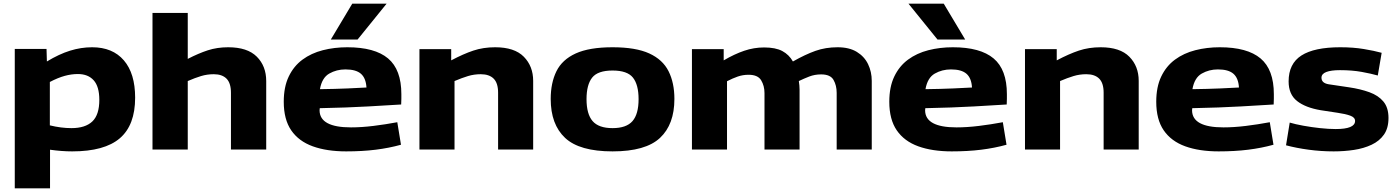

<svg xmlns="http://www.w3.org/2000/svg" viewBox="-20 -810 7565 1040"><path d="M60 210V-545H232L234 -477Q300 -517 359.5 -535.5Q419 -554 479 -554Q590 -554 651 -483Q712 -412 712 -281Q712 -132 629 -61Q546 10 371 10Q315 10 251 1V210ZM367 -116Q442 -116 480 -152Q518 -188 518 -269Q518 -341 487.5 -375Q457 -409 402 -409Q367 -409 330.5 -399Q294 -389 250 -366V-131Q311 -116 367 -116Z M806 0V-740H997V-491Q1055 -521 1105.5 -537.5Q1156 -554 1216 -554Q1320 -554 1371 -503Q1422 -452 1422 -371V0H1231V-307Q1231 -360 1207 -384Q1183 -408 1138 -408Q1102 -408 1069 -398Q1036 -388 997 -371V0Z M1855 10Q1750 10 1674 -17.5Q1598 -45 1557.5 -104Q1517 -163 1517 -259Q1517 -339 1544 -395.5Q1571 -452 1618.5 -487Q1666 -522 1728.5 -538Q1791 -554 1861 -554Q2010 -554 2082 -493.5Q2154 -433 2154 -300Q2154 -291 2154 -275Q2154 -259 2153 -244Q2090 -240 1975.5 -233.5Q1861 -227 1712 -224Q1711 -220 1711 -212Q1712 -120 1881 -120Q1938 -120 2003 -128Q2068 -136 2132 -148L2152 -26Q2087 -8 2014.5 1Q1942 10 1855 10ZM1713 -327Q1794 -328 1863.5 -331Q1933 -334 1965 -336Q1962 -387 1935 -410.5Q1908 -434 1851 -434Q1803 -434 1763.5 -411.5Q1724 -389 1713 -327ZM1772 -596 1888 -790H2074L1917 -596Z M2252 0V-544H2424V-483Q2490 -518 2544 -536Q2598 -554 2662 -554Q2767 -554 2817.5 -502.5Q2868 -451 2868 -372V0H2678V-308Q2678 -360 2654 -384Q2630 -408 2584 -408Q2548 -408 2515 -398Q2482 -388 2442 -371V0Z M2963 -274Q2963 -361 2994 -424Q3025 -487 3098.5 -520.5Q3172 -554 3298 -554Q3424 -554 3497 -520.5Q3570 -487 3601.5 -424Q3633 -361 3633 -274Q3633 -136 3555 -63Q3477 10 3298 10Q3119 10 3041 -63Q2963 -136 2963 -274ZM3157 -273Q3157 -192 3190 -154Q3223 -116 3298 -116Q3373 -116 3406 -154Q3439 -192 3439 -273Q3439 -351 3408.5 -389.5Q3378 -428 3298 -428Q3218 -428 3187.5 -389.5Q3157 -351 3157 -273Z M3728 0V-544H3900V-483Q3958 -517 4011 -535Q4064 -553 4119 -553Q4181 -553 4217.5 -533.5Q4254 -514 4275 -477Q4342 -515 4397 -534.5Q4452 -554 4517 -554Q4580 -554 4621 -529Q4662 -504 4682 -462.5Q4702 -421 4702 -372V0H4512V-307Q4512 -347 4495 -377Q4478 -407 4428 -407Q4393 -407 4363.5 -395.5Q4334 -384 4307 -371Q4309 -359 4310 -347Q4311 -335 4311 -325V0H4121V-306Q4121 -345 4103 -375Q4085 -405 4035 -405Q4004 -405 3976.5 -395.5Q3949 -386 3918 -370V0Z M5135 10Q5030 10 4954 -17.5Q4878 -45 4837.5 -104Q4797 -163 4797 -259Q4797 -339 4824 -395.5Q4851 -452 4898.5 -487Q4946 -522 5008.5 -538Q5071 -554 5141 -554Q5290 -554 5362 -493.5Q5434 -433 5434 -300Q5434 -291 5434 -275Q5434 -259 5433 -244Q5370 -240 5255.5 -233.5Q5141 -227 4992 -224Q4991 -220 4991 -212Q4992 -120 5161 -120Q5218 -120 5283 -128Q5348 -136 5412 -148L5432 -26Q5367 -8 5294.5 1Q5222 10 5135 10ZM4993 -327Q5074 -328 5143.5 -331Q5213 -334 5245 -336Q5242 -387 5215 -410.5Q5188 -434 5131 -434Q5083 -434 5043.5 -411.5Q5004 -389 4993 -327ZM5058 -596 4901 -790H5092L5208 -596Z M5532 0V-544H5704V-483Q5770 -518 5824 -536Q5878 -554 5942 -554Q6047 -554 6097.5 -502.5Q6148 -451 6148 -372V0H5958V-308Q5958 -360 5934 -384Q5910 -408 5864 -408Q5828 -408 5795 -398Q5762 -388 5722 -371V0Z M6581 10Q6476 10 6400 -17.5Q6324 -45 6283.5 -104Q6243 -163 6243 -259Q6243 -339 6270 -395.5Q6297 -452 6344.5 -487Q6392 -522 6454.5 -538Q6517 -554 6587 -554Q6736 -554 6808 -493.5Q6880 -433 6880 -300Q6880 -291 6880 -275Q6880 -259 6879 -244Q6816 -240 6701.5 -233.5Q6587 -227 6438 -224Q6437 -220 6437 -212Q6438 -120 6607 -120Q6664 -120 6729 -128Q6794 -136 6858 -148L6878 -26Q6813 -8 6740.5 1Q6668 10 6581 10ZM6439 -327Q6520 -328 6589.5 -331Q6659 -334 6691 -336Q6688 -387 6661 -410.5Q6634 -434 6577 -434Q6529 -434 6489.5 -411.5Q6450 -389 6439 -327Z M6946 -23 6966 -146Q6996 -137 7040 -129Q7084 -121 7130.5 -116Q7177 -111 7215 -111Q7320 -111 7320 -155Q7320 -174 7294 -183.5Q7268 -193 7226 -199Q7184 -205 7134 -213Q7051 -227 7005.5 -263Q6960 -299 6960 -369Q6960 -465 7029.5 -509.5Q7099 -554 7240 -554Q7310 -554 7367 -544.5Q7424 -535 7464 -524L7443 -401Q7408 -411 7356 -420.5Q7304 -430 7238 -430Q7190 -430 7164 -420Q7138 -410 7138 -389Q7138 -360 7177 -353.5Q7216 -347 7288 -337Q7349 -328 7397.5 -310.5Q7446 -293 7473.5 -260Q7501 -227 7501 -171Q7501 -116 7476.5 -81Q7452 -46 7409.5 -26Q7367 -6 7314 2Q7261 10 7204 10Q7136 10 7069 1Q7002 -8 6946 -23Z"/></svg>

Font: Georama Extended
Style: Bold
Weight: 700
Width: 7
Designer: Jean-Baptiste Levee
Foundry: Production Type
Version: Version 1.000